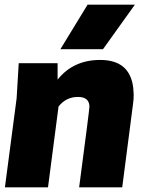

<svg xmlns="http://www.w3.org/2000/svg" viewBox="-20 -800 635 820"><path d="M420 -590H238L354 -780H556ZM502 0H318Q362 -333 362 -345Q361 -386 313 -386Q262 -386 230 -345L185 0H1L51 -380L60 -530H226V-460Q293 -544 408 -544Q535 -544 549 -425L551 -396Q551 -376 548 -355Z"/></svg>

Font: Tanohe Sans ExtraBold
Style: Italic
Weight: 800
Designer: Village Type and Design LLC & Cristiano Sobral
Foundry: Cooper Hewitt Smithsonian Design Museum
Version: Version 1.00;September 29, 2021;FontCreator 13.0.0.2655 64-b